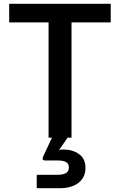

<svg xmlns="http://www.w3.org/2000/svg" viewBox="-20 -720 627 1004"><path d="M234 0V-603H28V-700H559V-603H354V0ZM172 264V194H280Q309 194 324.5 185.5Q340 177 340 156Q340 135 324.5 127Q309 119 280 119H214Q203 119 203 109Q203 107 204 102L254 -5H337L289 64Q295 63 301.5 62.5Q308 62 314 62Q360 62 393.5 86Q427 110 427 158Q427 193 409.5 216.5Q392 240 362.5 252Q333 264 298 264Z"/></svg>

Font: Host Grotesk SemiBold
Style: Regular
Weight: 600
Designer: Doukan Karapınar
Foundry: Element Type
Version: Version 1.003